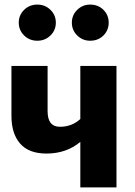

<svg xmlns="http://www.w3.org/2000/svg" viewBox="-20 -819 590 839"><path d="M200.5 -664Q177 -641 143 -641Q109 -641 85.5 -664Q62 -687 62 -720Q62 -753 85.5 -776Q109 -799 143 -799Q177 -799 200.5 -776Q224 -753 224 -720Q224 -687 200.5 -664ZM374 -641Q341 -641 317.5 -664Q294 -687 294 -720Q294 -753 317.5 -776Q341 -799 374 -799Q409 -799 432 -776Q455 -753 455 -720Q455 -687 432 -664Q409 -641 374 -641ZM331 -531H489V0H331V-199Q270 -148 183 -148Q106 -148 68 -191.5Q30 -235 30 -313V-531H188V-333Q188 -265 242 -265Q294 -265 331 -299Z"/></svg>

Font: Fira Sans
Style: Bold
Weight: 700
Designer: bBox Type GmbH & Carrois Corporate GbR & Edenspiekermann AG
Foundry: bBox Type GmbH & Carrois Corporate GbR & Edenspiekermann AG
Version: Version 4.301;PS 004.301;hotconv 1.0.88;makeotf.lib2.5.64775